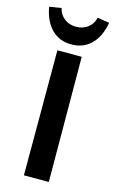

<svg xmlns="http://www.w3.org/2000/svg" viewBox="-132 -923 594 976"><g transform="rotate(15 165.5 -435.5)"><path d="M318 -861 255 -871Q248 -838 222 -818Q196 -798 160 -798Q124 -798 98 -818Q72 -838 65 -871L2 -861Q15 -787 56 -746Q97 -705 160 -705Q223 -705 264 -746Q305 -787 318 -861ZM100 0V-658H228L231 0Z"/></g></svg>

Font: EauTest
Style: Bold
Weight: 700
Designer: Christian Thalmann (Catharsis Fonts)
Version: Version 0.001;PS 000.001;hotconv 1.0.88;makeotf.lib2.5.64775